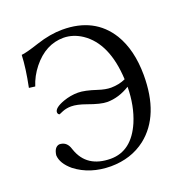

<svg xmlns="http://www.w3.org/2000/svg" viewBox="-122 -767 848 887"><g transform="rotate(-20 302.0 -323.0)"><path d="M472.2 -307.1Q417 -272.9 359.9 -272.9Q329.1 -272.9 267.6 -295.4Q224.6 -311 195.8 -311Q172.9 -311 153.3 -303.2L133.8 -294.9Q126 -296.9 125 -307.1Q125 -329.1 174.8 -347.2Q210.4 -359.9 247.1 -359.9Q279.8 -359.9 337.4 -340.8Q372.6 -329.1 399.9 -329.1Q439.5 -329.6 471.2 -344.2Q462.4 -523.9 360.8 -592.3Q317.9 -620.6 271 -621.1Q182.6 -621.1 118.2 -540.5Q86.4 -500.5 71.8 -454.1L42 -458Q60.5 -548.3 63 -612.8Q84 -613.8 151.4 -636Q218.8 -658.2 278.8 -658.2Q436.5 -658.2 510.7 -538.6Q560.5 -456.5 561 -333Q561.5 -134.3 446.3 -43.5Q375 11.7 274.9 12.2Q172.9 11.7 102.1 -43Q56.2 -81.5 54.2 -122.1Q59.1 -160.6 84 -165Q116.7 -165 129.9 -133.8Q132.3 -127 134.8 -120.1Q168.9 -21.5 286.1 -21Q388.7 -21 439.9 -139.6Q471.2 -213.9 472.2 -307.1Z"/></g></svg>

Font: Linux Biolinum O
Style: Regular
Weight: 400
Designer: Philipp H. Poll
Foundry: Philipp H. Poll
Version: Version 1.0.4